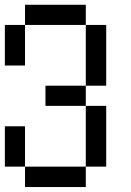

<svg xmlns="http://www.w3.org/2000/svg" viewBox="-20 -712 540 790"><path d="M167 -276.4V-359.4H333V-276.4ZM0 -442.4V-609.4H83V-692.4H333V-609.4H417V-359.4H333V-609.4H83V-442.4ZM0 -26.4V-192.4H83V-26.4H333V-276.4H417V-26.4H333V57.6H83V-26.4Z"/></svg>

Font: KH Dot Kodenmachou 12
Style: Regular
Weight: 400
Designer: Original version for X68000 by Keitarou Hiraki (http://hp.vector.co.jp/authors/VA000874/) / TrueType conversion by Homem
Version: Version 1.00.20150527